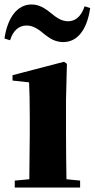

<svg xmlns="http://www.w3.org/2000/svg" viewBox="-29 -838 423 858"><path d="M-9 -666 16 -658C29 -700 54 -724 90 -724C122 -724 147 -704 172 -683C194 -666 218 -650 254 -650C317 -650 360 -705 374 -802L349 -810C335 -767 310 -743 275 -743C242 -743 218 -764 193 -784C171 -801 146 -818 112 -818C49 -818 5 -761 -9 -666ZM101 0H329V-31L268 -37C267 -95 266 -182 266 -238V-392L270 -553L257 -562L27 -502V-478L101 -470C103 -423 104 -384 104 -318V-238L102 -37L37 -31V0Z"/></svg>

Font: Source Han Serif KR Heavy
Style: Regular
Weight: 900
Designer: Ryoko NISHIZUKA 西塚涼子 (kana & ideographs); Frank Grießhammer (Latin, Greek & Cyrillic); Wenlong ZHANG 张文龙 (bopomofo); San
Foundry: Adobe
Version: Version 2.001;hotconv 1.1.0;makeotfexe 2.6.0